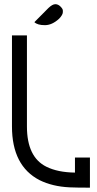

<svg xmlns="http://www.w3.org/2000/svg" viewBox="-20 -888 460 908"><path d="M405.3 -0.5Q343.3 -0.5 309.1 -2Q228 -5.9 167 -36.1Q36.6 -103.5 36.6 -290V-720.7H107.4V-290Q107.4 -145 199.2 -99.6Q252.9 -72.8 334.5 -71.8V-143.1H405.3ZM192.4 -769Q157.2 -769 142.6 -783.2L209 -850.1Q228 -868.2 241.7 -868.2Q254.9 -868.2 265.9 -857.2Q276.9 -846.2 277.1 -839.1Q277.3 -832 277.3 -831.1Q277.3 -817.9 259.3 -799.3Q226.1 -769 192.4 -769Z"/></svg>

Font: Greenwashing Machine
Style: Regular
Weight: 400
Designer: Tup Wanders
Foundry: Free font, DO NOT SELL
Version: Version 1.00;August 10, 2023;FontCreator 11.5.0.2430 64-bit